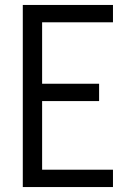

<svg xmlns="http://www.w3.org/2000/svg" viewBox="-20 -755 540 775"><path d="M72 0V-735H436V-665H150V-417H380V-347H150V-70H436V0Z"/></svg>

Font: iosevka_custom_sans_ss08
Style: Regular
Weight: 400
Designer: Belleve Invis
Foundry: Belleve Invis
Version: Version 10.3.0; ttfautohint (v1.8.3)